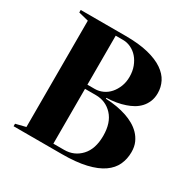

<svg xmlns="http://www.w3.org/2000/svg" viewBox="-157 -850 994 1001"><g transform="rotate(30 340.0 -350.0)"><path d="M395 -365Q466 -362 522 -343Q546 -335 569 -322Q592 -309 610 -290.5Q628 -272 639 -247.5Q650 -223 650 -190Q650 -149 634 -114Q618 -79 581.5 -53.5Q545 -28 485.5 -14Q426 0 340 0H50V-15L110 -30V-670L50 -685V-700H320Q401 -700 457 -686Q513 -672 548 -648Q583 -624 599 -592.5Q615 -561 615 -525Q615 -496 605.5 -473.5Q596 -451 580.5 -434.5Q565 -418 545.5 -407Q526 -396 505 -389Q457 -372 395 -370ZM275 -355V-25H340Q400 -25 440 -68Q480 -111 480 -190Q480 -269 440 -312Q400 -355 340 -355ZM275 -380H320Q344 -380 367 -390.5Q390 -401 407 -420.5Q424 -440 434.5 -466.5Q445 -493 445 -525Q445 -559 434.5 -586.5Q424 -614 407 -633.5Q390 -653 367 -664Q344 -675 320 -675H275Z"/></g></svg>

Font: Yeseva One
Style: Regular
Weight: 400
Designer: Jovanny Lemonad
Foundry: Jovanny Lemonad
Version: Version 2.001; ttfautohint (v0.91) -l 8 -r 50 -G 200 -x 0 -w